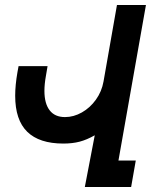

<svg xmlns="http://www.w3.org/2000/svg" viewBox="-20 -745 640 765"><path d="M232.5 -173Q136.5 -173 88.5 -220Q40.5 -267 40.5 -363.5Q40.5 -405.5 49.5 -457L54 -481.5H169.5L163 -443Q157 -410 157 -383Q157 -332.5 177.8 -305.5Q198.5 -278.5 239 -278.5Q273.5 -278.5 306.2 -297Q339 -315.5 362.2 -348Q385.5 -380.5 392.5 -420.5L446 -725H561.5L452 -105.5H521L502.5 0H318L357.5 -206Q326 -188 297.2 -180.5Q268.5 -173 232.5 -173Z"/></svg>

Font: JuliaMono SemiBold
Style: Italic
Weight: 600
Italic angle: -9°
Monospace: yes
Designer: cormullion
Foundry: corm
Version: Version 0.056; ttfautohint (v1.8.4)